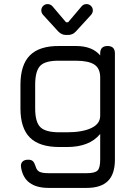

<svg xmlns="http://www.w3.org/2000/svg" viewBox="-20 -719 672 939"><path d="M236 -689 303 -610H313L380 -689Q389 -699 403 -699Q416 -699 425 -690Q434 -681 434 -668Q434 -657 426 -647L351 -565Q335 -548 313 -548H303Q281 -548 265 -565L190 -647Q182 -657 182 -668Q182 -681 191 -690Q200 -699 213 -699Q226 -699 236 -689ZM270 0Q173 0 126.5 -46Q80 -92 80 -189V-304Q80 -402 126.5 -448.5Q173 -495 270 -494H352Q431 -494 470 -448V-458Q470 -494 506 -494Q542 -494 542 -458V62Q542 132 508 166Q474 200 404 200H218Q99 200 83 100Q80 82 89.5 72Q99 62 118 62Q134 62 141.5 70Q149 78 155 97Q160 115 174 121.5Q188 128 218 128H404Q444 128 457 115Q470 102 470 62V-64Q418 0 308 0ZM270 -72H308Q382 -72 426 -92.5Q470 -113 470 -153V-340Q470 -385 441 -403.5Q412 -422 352 -422H270Q202 -423 177 -397.5Q152 -372 152 -304V-189Q152 -122 177.5 -97Q203 -72 270 -72Z"/></svg>

Font: Jura SemiBold
Style: Regular
Weight: 600
Designer: Daniel Johnson, Alexei Vanyashin
Foundry: Daniel Johnson
Version: Version 5.103